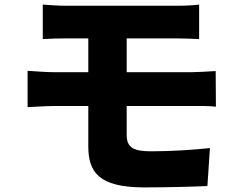

<svg xmlns="http://www.w3.org/2000/svg" viewBox="-20 -769 1040 835"><path d="M100 -461V-303C132 -305 188 -308 218 -308H364V-134C364 -22 407 46 608 46C701 46 824 43 882 40L893 -125C816 -117 724 -111 638 -111C564 -111 531 -125 531 -182V-308H817C839 -308 889 -309 919 -305L918 -460C890 -458 834 -455 813 -455H531V-602H752C789 -602 819 -600 846 -599V-749C822 -746 786 -744 752 -744C655 -744 361 -744 267 -744C230 -744 197 -747 166 -749V-599C197 -601 230 -602 267 -602H364V-455H218C185 -455 129 -459 100 -461Z"/></svg>

Font: Noto Sans HK Black
Style: Regular
Weight: 900
Designer: Ryoko NISHIZUKA 西塚涼子 (kana, bopomofo & ideographs); Paul D. Hunt (Latin, Greek & Cyrillic); Sandoll Communications 산돌커뮤니
Foundry: Adobe
Version: Version 2.004;hotconv 1.0.118;makeotfexe 2.5.65603